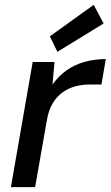

<svg xmlns="http://www.w3.org/2000/svg" viewBox="-20 -773 457 793"><path d="M25 0 115 -517H205L197 -424Q221 -458 253.5 -481.5Q286 -505 327.5 -517Q369 -529 417 -529L399 -424H350Q320 -424 291.5 -416.5Q263 -409 239 -392Q215 -375 197.5 -346Q180 -317 173 -273L125 0ZM217 -559 186 -623 367 -753 408 -676Z"/></svg>

Font: DM Sans 11pt Medium
Style: Italic
Weight: 500
Italic angle: -10°
Version: Version 4.004;gftools[0.9.30]